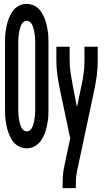

<svg xmlns="http://www.w3.org/2000/svg" viewBox="-20 -763 540 998"><path d="M119 8Q102 8 86.5 2Q71 -4 59 -15Q47 -26 39 -40.5Q31 -55 25 -70.5Q19 -86 15.5 -102Q12 -118 9.5 -134.5Q7 -151 6.5 -167.5Q6 -184 6 -200V-535Q6 -551 6.5 -567.5Q7 -584 9.5 -600.5Q12 -617 15.5 -633Q19 -649 25 -664.5Q31 -680 39 -694.5Q47 -709 59 -720Q71 -731 86.5 -737Q102 -743 119 -743Q135 -743 150.5 -737Q166 -731 178 -720Q190 -709 198.5 -694.5Q207 -680 213 -664.5Q219 -649 222.5 -633Q226 -617 228.5 -600.5Q231 -584 231.5 -567.5Q232 -551 232 -535V-200Q232 -184 231.5 -167.5Q231 -151 228.5 -134.5Q226 -118 222.5 -102Q219 -86 213 -70.5Q207 -55 198.5 -40.5Q190 -26 178 -15Q166 -4 150.5 2Q135 8 119 8ZM119 -80Q127 -80 134.5 -85.5Q142 -91 146 -98.5Q150 -106 152.5 -114.5Q155 -123 157 -131.5Q159 -140 160 -148.5Q161 -157 162 -165.5Q163 -174 163 -182.5Q163 -191 163 -200V-535Q163 -544 163 -552.5Q163 -561 162 -569.5Q161 -578 160 -586.5Q159 -595 157 -603.5Q155 -612 152.5 -620.5Q150 -629 146 -636.5Q142 -644 134.5 -649.5Q127 -655 119 -655Q111 -655 103.5 -649.5Q96 -644 92 -636.5Q88 -629 85.5 -620.5Q83 -612 81 -603.5Q79 -595 78 -586.5Q77 -578 76 -569.5Q75 -561 75 -552.5Q75 -544 75 -535V-200Q75 -191 75 -182.5Q75 -174 76 -165.5Q77 -157 78 -148.5Q79 -140 81 -131.5Q83 -123 85.5 -114.5Q88 -106 92 -98.5Q96 -91 103.5 -85.5Q111 -80 119 -80ZM305 215V208Q305 181 306.5 155Q308 129 314 103L324 54L345 -44L292 -295Q284 -333 278.5 -370.5Q273 -408 273 -447V-520H342V-447Q342 -415 347 -383.5Q352 -352 358 -320L380 -206L404 -321Q411 -352 415 -383.5Q419 -415 419 -447V-520H488V-447Q488 -408 483 -370.5Q478 -333 470 -295L380 129Q376 148 375 168Q374 188 374 208V215Z"/></svg>

Font: Iosevka Term Curly Semibold
Style: Regular
Weight: 600
Designer: Belleve Invis
Foundry: Belleve Invis
Version: Version 32.3.0